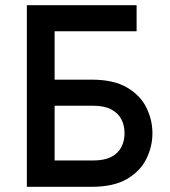

<svg xmlns="http://www.w3.org/2000/svg" viewBox="-20 -720 656 740"><path d="M110 -599.5V-700H506.5V-599.5ZM83.5 0V-700H190.5V-413H333Q418 -413 469.5 -382.8Q521 -352.5 544.2 -305.2Q567.5 -258 567.5 -206.5Q567.5 -155.5 544.2 -108Q521 -60.5 469.5 -30.2Q418 0 333 0ZM190.5 -101.5H339Q381.5 -101.5 408.2 -115Q435 -128.5 447.5 -152.5Q460 -176.5 460 -206.5Q460 -237 447.5 -260.8Q435 -284.5 408.2 -298.5Q381.5 -312.5 339 -312.5H190.5Z"/></svg>

Font: Overpass Mono SemiBold
Style: Regular
Weight: 600
Monospace: yes
Designer: Delve Withrington, Dave Bailey
Foundry: Delve Fonts LLC
Version: Version 4.000